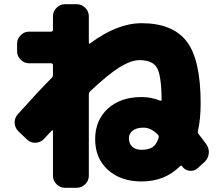

<svg xmlns="http://www.w3.org/2000/svg" viewBox="-20 -820 1040 910"><path d="M732 -168Q734 -176 728 -182Q695 -215 661 -215Q627 -215 609 -201Q591 -187 591 -165Q591 -139 607 -124.5Q623 -110 651 -110Q684 -110 703 -122.5Q722 -135 732 -168ZM921 -185Q928 -176 941 -159Q954 -142 958 -136Q972 -116 969.5 -92.5Q967 -69 949 -52L917 -23Q901 -8 878.5 -10.5Q856 -13 843 -32Q839 -38 833 -32Q761 40 651 40Q552 40 491.5 -15Q431 -70 431 -160Q431 -250 491 -305Q551 -360 651 -360Q698 -360 739 -343Q746 -341 746 -347Q745 -464 723.5 -499.5Q702 -535 641 -535Q602 -535 548 -502Q494 -469 407 -387Q401 -381 401 -373V13Q401 36 384 53Q367 70 344 70H288Q265 70 248 53Q231 36 231 13V-199Q231 -201 229 -202Q227 -203 225 -201L189 -162Q173 -145 149.5 -143.5Q126 -142 109 -158L68 -197Q51 -213 49.5 -236.5Q48 -260 64 -278Q154 -379 225 -451Q231 -457 231 -465V-511Q231 -520 222 -520H118Q95 -520 78 -537Q61 -554 61 -577V-613Q61 -636 78 -653Q95 -670 118 -670H222Q231 -670 231 -679V-743Q231 -766 248 -783Q265 -800 288 -800H344Q367 -800 384 -783Q401 -766 401 -743V-618Q401 -610 408 -615Q536 -710 651 -710Q798 -710 864.5 -624Q931 -538 931 -330Q931 -255 918 -199Q916 -191 921 -185Z"/></svg>

Font: Rounded Mplus 1c Black
Style: Regular
Weight: 900
Version: Version 1.059.20150529